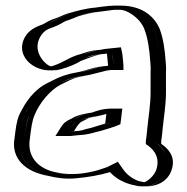

<svg xmlns="http://www.w3.org/2000/svg" viewBox="-20 -602 667 686"><path d="M381 -414C366 -413 360 -412 346 -409C326 -409 304 -400 288 -396C275 -392 263 -386 248 -381C230 -369 206 -359 184 -353C116 -334 52 -408 91 -475C105 -500 125 -509 152 -518C180 -533 207 -545 239 -556C264 -564 298 -572 328 -575C346 -578 370 -582 391 -582H410C467 -582 511 -544 529 -503C542 -470 549 -427 552 -382C553 -369 554 -357 553 -345V-272C553 -226 545 -181 541 -140L539 -119C538 -111 537 -104 536 -97V-92C563 -76 586 -42 575 1C566 39 524 75 474 61L464 59C433 51 403 32 386 7C385 8 383 8 382 8L349 18C318 26 282 32 245 35C218 38 190 33 167 28C98 16 38 -28 52 -110C56 -141 59 -172 70 -195C78 -215 89 -230 101 -248C118 -273 142 -296 169 -309L187 -318C212 -331 236 -340 268 -345C303 -353 340 -367 380 -367H386V-369L383 -396C383 -401 382 -407 381 -414ZM380 -199C379 -189 377 -176 376 -165C358 -157 340 -154 320 -147L303 -143C290 -139 273 -134 256 -134C247 -133 237 -132 226 -131H224C230 -140 236 -151 244 -159C244 -160 244 -160 245 -160L265 -170C280 -180 306 -183 326 -187C344 -192 358 -199 380 -199ZM380 -429C365 -428 358 -426 345 -424C319 -423 299 -414 284 -410C268 -406 256 -400 241 -395C215 -377 167 -351 129 -374C99 -392 82 -430 103 -467C115 -488 131 -495 158 -504C175 -512 186 -521 200 -525C217 -531 230 -538 243 -542C268 -550 301 -557 329 -560C347 -562 372 -567 391 -567H410C460 -567 499 -533 515 -497C527 -465 534 -426 537 -381C538 -368 539 -357 538 -345V-272C538 -228 530 -182 526 -141L524 -120C523 -112 522 -105 521 -98V-84C547 -69 571 -44 560 -3C552 28 517 57 477 46L467 44C438 37 412 20 398 -1L391 -12L382 -8L345 4C316 12 280 17 243 20C218 23 193 18 170 13C105 2 54 -37 67 -108C72 -140 75 -169 84 -189C104 -231 135 -275 176 -296L194 -305C218 -318 239 -325 270 -330C308 -336 342 -352 380 -352H401V-370C399 -387 399 -401 396 -417L393 -430ZM231 -167 240 -174 257 -183C273 -194 301 -198 323 -202C338 -206 355 -214 380 -214H397L395 -197C393 -184 392 -168 390 -155C368 -146 345 -140 324 -133L307 -129C295 -125 277 -119 257 -119C249 -118 237 -117 227 -116H196L212 -139C217 -146 222 -158 231 -167ZM380 -429 393 -430 396 -417C399 -401 399 -387 401 -370V-352H380C343 -352 308 -338 271 -330C239 -323 219 -318 194 -305L176 -296C136 -276 101 -232 84 -189C76 -168 72 -141 67 -108C54 -37 104 2 169 13C193 17 217 23 243 20C280 17 316 12 345 4L382 -8L391 -12L398 -1C412 20 438 37 467 44L477 46C517 57 552 28 560 -3C571 -44 547 -69 521 -84V-98C522 -105 523 -112 524 -120L526 -141C530 -182 538 -228 538 -272V-345C539 -357 538 -368 537 -381C534 -426 527 -465 515 -497C499 -533 460 -567 410 -567H391C373 -567 348 -563 330 -560C301 -556 268 -550 243 -542C230 -538 217 -531 200 -525C186 -521 175 -512 158 -504C131 -495 115 -488 103 -467C82 -430 99 -392 129 -374C167 -351 215 -377 241 -395C255 -400 268 -405 283 -410C298 -415 319 -423 345 -424C358 -426 365 -428 380 -429ZM231 -167C222 -158 217 -146 212 -139L196 -116H227C237 -117 249 -118 257 -119C277 -119 295 -125 307 -129L324 -133C345 -140 368 -146 390 -155C392 -168 393 -184 395 -197L397 -214H380C355 -214 338 -206 323 -202C303 -198 276 -195 258 -183L240 -174ZM386 -369V-367H380C338 -367 303 -351 268 -345C236 -340 212 -331 187 -318L169 -309C124 -287 91 -241 70 -195C59 -171 56 -141 52 -110C38 -28 99 16 167 28C191 34 218 38 245 35C282 32 318 26 349 18L386 7C401 30 431 51 464 59L474 61C524 74 566 39 575 1C587 -44 561 -75 536 -92V-97C537 -105 538 -111 539 -119L541 -140C545 -181 553 -226 553 -272V-345C554 -358 553 -369 552 -382C549 -427 542 -469 529 -503C513 -544 466 -582 410 -582H391C370 -582 345 -577 328 -575C258 -569 202 -543 152 -518C125 -509 105 -500 91 -475C65 -431 84 -382 121 -361C163 -337 217 -360 248 -381C281 -392 304 -407 345 -409C359 -409 366 -412 381 -414C384 -400 384 -384 386 -369ZM256 -134C274 -134 291 -139 303 -143L320 -147C338 -153 358 -158 376 -165C377 -175 379 -189 380 -199C358 -199 344 -192 327 -187C306 -181 281 -180 265 -170L248 -162C238 -154 231 -142 224 -131H226C235 -132 248 -134 256 -134ZM373 -429C359 -428 348 -426 338 -424C301 -422 279 -412 269 -409C229 -399 209 -380 173 -368C170 -367 165 -365 162 -365C146 -367 92 -416 124 -471C137 -493 150 -498 173 -506C191 -512 209 -525 215 -527C235 -533 251 -541 260 -544C283 -551 314 -558 335 -560C355 -562 381 -567 391 -567H410C431 -567 477 -542 495 -500C508 -467 514 -426 517 -381C518 -368 519 -357 518 -345V-272C518 -227 510 -182 506 -141L504 -120C503 -112 502 -105 501 -98V-87C524 -73 552 -46 540 -1C533 28 503 48 495 49C494 49 492 48 491 48L480 46C460 41 435 25 420 3L401 -24L363 -5L330 6C287 18 235 26 182 14C135 6 73 -28 87 -109C91 -140 94 -170 104 -192C121 -234 159 -280 196 -299L214 -308C237 -320 253 -326 281 -331C324 -338 357 -352 380 -352H421V-369C419 -386 419 -399 416 -415L412 -433ZM210 -163C201 -154 195 -143 190 -135L178 -116H231C240 -117 252 -118 259 -119C288 -120 309 -126 322 -130L339 -134C357 -140 386 -147 410 -158C412 -171 414 -186 415 -198L417 -214H380C342 -214 319 -203 309 -200C292 -197 259 -193 237 -179L221 -171ZM366 -370V-367C315 -364 282 -348 258 -344C221 -338 193 -328 167 -314L149 -305C101 -281 71 -238 49 -192C39 -170 36 -140 32 -109C19 -36 69 12 155 27C180 33 214 39 252 35C295 31 337 24 373 13C390 32 416 49 451 58L461 60C471 63 478 64 488 64C565 68 589 24 595 -1C606 -42 583 -70 556 -88V-98C557 -105 558 -112 559 -120L561 -141C565 -182 573 -227 573 -272V-345C574 -357 573 -368 572 -381C569 -426 563 -466 550 -500C535 -535 496 -582 410 -582H391C359 -582 333 -576 322 -575C285 -572 250 -562 223 -554C204 -548 192 -541 180 -537C156 -530 147 -522 133 -515C104 -505 83 -493 70 -471C28 -399 111 -330 199 -355C223 -362 250 -372 268 -384C294 -393 327 -408 347 -409C353 -409 357 -410 362 -411C364 -397 364 -384 366 -370ZM269 -166 285 -174C288 -176 295 -179 297 -180C318 -185 342 -189 360 -195C359 -184 357 -172 356 -161C340 -155 323 -151 305 -145L288 -141C271 -135 260 -134 244 -133C251 -144 258 -157 269 -166Z"/></svg>

Font: Blanket
Style: Black
Weight: 900
Foundry: Cannot Into Space Fonts
Version: Version 0.9